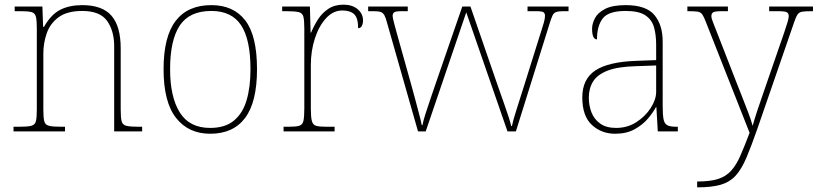

<svg xmlns="http://www.w3.org/2000/svg" viewBox="-20 -564 3509 824"><path d="M38 0V-20H61Q98 -20 114 -24Q130 -28 134 -43.5Q138 -59 138 -94V-442Q138 -477 134 -492.5Q130 -508 115.5 -512Q101 -516 71 -516H43V-536H162L165 -449H169Q199 -502 238.5 -522Q278 -542 333 -542Q419 -542 458.5 -496.5Q498 -451 498 -357V-94Q498 -59 502 -43.5Q506 -28 522.5 -24Q539 -20 575 -20H590V0H470V-365Q470 -432 439.5 -474.5Q409 -517 333 -517Q268 -517 231.5 -490Q195 -463 180.5 -421Q166 -379 166 -334V-94Q166 -59 170 -43.5Q174 -28 190.5 -24Q207 -20 243 -20H259V0Z M882 10Q789 10 735.5 -58Q682 -126 682 -267Q682 -407 734 -474.5Q786 -542 887 -542Q982 -542 1032.5 -476.5Q1083 -411 1083 -267Q1083 -126 1032 -58Q981 10 882 10ZM882 -15Q946 -15 984 -46.5Q1022 -78 1038.5 -134.5Q1055 -191 1055 -267Q1055 -395 1014.5 -456Q974 -517 887 -517Q793 -517 751.5 -454.5Q710 -392 710 -267Q710 -148 751.5 -81.5Q793 -15 882 -15Z M1197 0V-20H1219Q1249 -20 1263.5 -24Q1278 -28 1282 -44.5Q1286 -61 1286 -98V-442Q1286 -477 1282 -492.5Q1278 -508 1262 -512Q1246 -516 1209 -516H1191V-536H1310L1313 -424H1315Q1327 -453 1344.5 -480.5Q1362 -508 1389 -526Q1416 -544 1454 -544Q1492 -544 1515 -524.5Q1538 -505 1538 -476Q1538 -463 1533 -453Q1528 -443 1517 -443Q1517 -487 1500 -503Q1483 -519 1449 -519Q1410 -519 1379.5 -486Q1349 -453 1331.5 -399.5Q1314 -346 1314 -284V-98Q1314 -61 1318.5 -44.5Q1323 -28 1337 -24Q1351 -20 1381 -20H1416V0Z M1642 -463Q1636 -487 1630 -498Q1624 -509 1614 -512.5Q1604 -516 1583 -516H1560V-536H1730V-516H1703Q1678 -516 1671.5 -511Q1665 -506 1665 -496Q1665 -488 1671.5 -464Q1678 -440 1682 -425L1745 -200Q1752 -176 1761 -141.5Q1770 -107 1778.5 -75.5Q1787 -44 1790 -27H1793Q1796 -44 1806.5 -77Q1817 -110 1829.5 -146Q1842 -182 1850 -206L1964 -536H1999L2107 -223Q2113 -205 2123 -177Q2133 -149 2143.5 -119Q2154 -89 2162.5 -63Q2171 -37 2174 -23H2177Q2182 -48 2197.5 -96Q2213 -144 2232 -205L2302 -428Q2309 -449 2314 -467Q2319 -485 2319 -496Q2319 -506 2313 -511Q2307 -516 2281 -516H2244V-536H2420V-516H2398Q2378 -516 2367.5 -512.5Q2357 -509 2352 -499Q2347 -489 2340 -467L2194 0H2158L1981 -511L1807 0H1774Z M2620 10Q2561 10 2520 -28Q2479 -66 2479 -146Q2479 -225 2535.5 -262Q2592 -299 2713 -303L2796 -306V-371Q2796 -414 2787 -446.5Q2778 -479 2750 -498Q2722 -517 2665 -517Q2591 -517 2566.5 -484.5Q2542 -452 2542 -395Q2521 -395 2521 -441Q2521 -462 2533 -485.5Q2545 -509 2576.5 -525.5Q2608 -542 2665 -542Q2753 -542 2788.5 -499.5Q2824 -457 2824 -386V-110Q2824 -73 2827.5 -53.5Q2831 -34 2843 -27Q2855 -20 2882 -20H2889V0H2803L2797 -104H2795Q2784 -83 2761.5 -56Q2739 -29 2704 -9.5Q2669 10 2620 10ZM2624 -15Q2673 -15 2711.5 -40Q2750 -65 2773 -101Q2796 -137 2796 -170V-283L2710 -280Q2632 -278 2588 -261Q2544 -244 2525.5 -214.5Q2507 -185 2507 -145Q2507 -111 2518.5 -81.5Q2530 -52 2556 -33.5Q2582 -15 2624 -15Z M2972 215Q3028 215 3062 204Q3096 193 3118 168.5Q3140 144 3157.5 104Q3175 64 3197 6L3010 -468Q3001 -492 2994 -502Q2987 -512 2974 -514Q2961 -516 2933 -516H2930V-536H3104V-516H3079Q3048 -516 3040.5 -511Q3033 -506 3033 -495Q3033 -485 3040.5 -467Q3048 -449 3064 -407L3140 -212Q3152 -181 3166 -146Q3180 -111 3192 -79Q3204 -47 3210 -24Q3219 -56 3230.5 -90.5Q3242 -125 3258 -171L3345 -423Q3353 -447 3359 -466Q3365 -485 3365 -495Q3365 -506 3357.5 -511Q3350 -516 3319 -516H3281V-536H3469V-516H3465Q3437 -516 3423.5 -514Q3410 -512 3403 -502Q3396 -492 3388 -468L3232 -16Q3205 62 3183.5 112.5Q3162 163 3136.5 190.5Q3111 218 3072.5 229Q3034 240 2973 240H2972Z"/></svg>

Font: Noto Serif Devanagari Thin
Style: Regular
Weight: 100
Designer: Universal Thirst, Indian Type Foundry and the Monotype Design Team
Foundry: Monotype Imaging Inc.
Version: Version 2.004; ttfautohint (v1.8.4.7-5d5b)